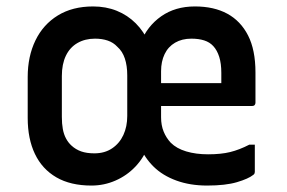

<svg xmlns="http://www.w3.org/2000/svg" viewBox="-20 -565 890 596"><path d="M269 -545Q309 -545 342.5 -531.5Q376 -518 401.5 -492.5Q427 -467 442 -432H416Q437 -484 480.5 -514.5Q524 -545 585 -545Q644 -545 685.5 -522.5Q727 -500 750 -455Q773 -410 773 -340V-246Q773 -242 770.5 -239Q768 -236 763 -236Q726 -236 689.5 -236Q653 -236 617 -236Q581 -236 544.5 -236Q508 -236 471 -236H443V-307Q464 -307 485.5 -307Q507 -307 528.5 -307Q550 -307 571 -307Q595 -307 619 -307Q643 -307 667 -307V-339Q667 -368 660.5 -388.5Q654 -409 642 -422Q631 -434 614 -439.5Q597 -445 574 -445Q545 -445 523.5 -432.5Q502 -420 491 -397Q480 -374 480 -344V-201Q480 -176 488 -156.5Q496 -137 510 -122Q528 -104 558 -95Q588 -86 626 -86Q666 -86 694.5 -93Q723 -100 754 -116H771Q771 -95 771 -73.5Q771 -52 771 -31Q771 -29 770 -26.5Q769 -24 766 -22Q751 -10 715.5 0.5Q680 11 623 11Q570 11 527.5 -4.5Q485 -20 457 -47.5Q429 -75 414 -111L440 -112Q427 -76 400.5 -48Q374 -20 338.5 -4.5Q303 11 264 11Q199 11 155 -14.5Q111 -40 88.5 -87Q66 -134 66 -199V-326Q66 -390 90 -439.5Q114 -489 159.5 -517Q205 -545 269 -545ZM172 -202Q172 -181 175 -164.5Q178 -148 185 -135Q192 -122 202 -113Q215 -101 232 -95Q249 -89 273 -89Q305 -89 328 -104.5Q351 -120 363 -146Q375 -172 375 -205V-331Q375 -361 367.5 -383.5Q360 -406 344 -420Q332 -433 314.5 -439Q297 -445 275 -445Q244 -445 220.5 -431.5Q197 -418 184.5 -392Q172 -366 172 -329Z"/></svg>

Font: Recursive Medium
Style: Regular
Weight: 500
Version: Version 1.085